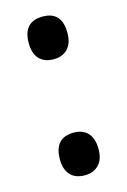

<svg xmlns="http://www.w3.org/2000/svg" viewBox="-92 -595 432 652"><g transform="rotate(-15 123.5 -269.0)"><path d="M56 -473Q56 -548 125 -548Q192 -548 192 -473Q192 -436 173.5 -417Q155 -398 125 -398Q92 -398 74 -417Q56 -436 56 -473ZM56 -64Q56 -140 125 -140Q156 -140 174 -121Q192 -102 192 -64Q192 -28 173.5 -9Q155 10 125 10Q91 10 73.5 -9.5Q56 -29 56 -64Z"/></g></svg>

Font: Noto Sans Arabic ExtCond SemBd
Style: Regular
Weight: 600
Width: 2
Designer: Monotype Design Team, Nadine Chahine, Nizar Qandah and Khaled Hosny
Foundry: Monotype Imaging Inc.
Version: Version 2.012; ttfautohint (v1.8.4.7-5d5b)